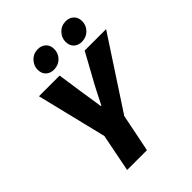

<svg xmlns="http://www.w3.org/2000/svg" viewBox="-236 -967 1090 1090"><g transform="rotate(-45 309.0 -422.0)"><path d="M137 0 182 -228 79 -650H245L266 -506Q272 -469 277 -435Q282 -401 288 -362H292Q312 -401 329.5 -436Q347 -471 368 -508L446 -650H618L342 -228L296 0ZM246 -696Q218 -696 199 -713Q180 -730 180 -762Q180 -794 204 -819Q228 -844 264 -844Q292 -844 311 -826.5Q330 -809 330 -778Q330 -744 306 -720Q282 -696 246 -696ZM470 -696Q442 -696 423 -713Q404 -730 404 -762Q404 -794 428 -819Q452 -844 488 -844Q516 -844 535 -826.5Q554 -809 554 -778Q554 -744 530 -720Q506 -696 470 -696Z"/></g></svg>

Font: Source Sans 3 Black
Style: Italic
Weight: 900
Italic angle: -11°
Designer: Paul D. Hunt
Foundry: Adobe
Version: Version 3.052;hotconv 1.1.0;makeotfexe 2.6.0